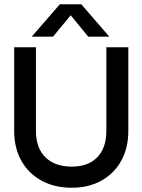

<svg xmlns="http://www.w3.org/2000/svg" viewBox="-20 -872 667 900"><path d="M260.5 -852H361L492.5 -700H393.5L311.5 -800.5L228.5 -700H128.5ZM46.5 -650.5H148.5V-258.5Q148.5 -178.5 192.8 -134.8Q237 -91 316.5 -91Q393.5 -91 436 -134.8Q478.5 -178.5 478.5 -258.5V-650.5H581.5V-258.5Q581.5 -178 548.2 -118.2Q515 -58.5 455.2 -25.2Q395.5 8 316.5 8Q235.5 8 174.8 -25.2Q114 -58.5 80.2 -118.2Q46.5 -178 46.5 -258.5Z"/></svg>

Font: Overused Grotesk Medium
Style: Regular
Weight: 525
Version: Version 0.004